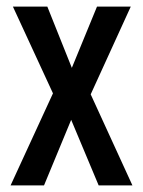

<svg xmlns="http://www.w3.org/2000/svg" viewBox="-20 -560 431 580"><path d="M140 -278 12 0H113L195 -198L278 0H380L254 -275L375 -540H273L197 -355L123 -540H19Z"/></svg>

Font: Noto Sans Lao ExtraCondensed Medium
Style: Regular
Weight: 500
Width: 2
Designer: Monotype Design Team
Foundry: Monotype Imaging Inc.
Version: Version 2.003